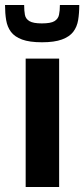

<svg xmlns="http://www.w3.org/2000/svg" viewBox="-31 -743 335 763"><path d="M71 0V-510H204V0ZM136 -575Q86 -575 56.5 -586Q27 -597 12.5 -616.5Q-2 -636 -6.5 -663Q-11 -690 -11 -723H65Q65 -700 68 -684Q71 -668 86 -659Q101 -650 135 -650Q171 -650 185.5 -659Q200 -668 203.5 -684Q207 -700 207 -723H284Q284 -690 279.5 -663Q275 -636 260 -616.5Q245 -597 215 -586Q185 -575 136 -575Z"/></svg>

Font: Saira Thin SemiBold
Style: Regular
Weight: 600
Version: Version 1.101